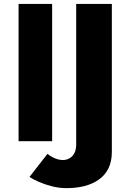

<svg xmlns="http://www.w3.org/2000/svg" viewBox="-20 -720 664 979"><path d="M222.2 64.3 130.3 182.2Q149.5 195 179.2 207.8Q208.8 220.7 245.1 230Q281.3 239.3 320.2 239.3Q367.7 239.3 409 229.1Q450.3 218.8 482.3 196.9Q514.3 175 532.3 139.8Q550.3 104.7 550.3 54V-700H368.5V15.7Q368.5 45.5 358.1 63.1Q347.7 80.7 332.2 88.3Q316.7 96 301.7 96Q280 96 258.5 86.6Q237 77.2 222.2 64.3ZM74.7 -700V0H245.8V-700Z"/></svg>

Font: Jost* Book
Style: Regular
Weight: 400
Version: Version 3.000